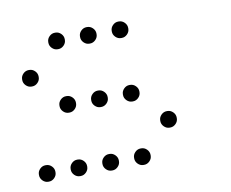

<svg xmlns="http://www.w3.org/2000/svg" viewBox="-58 -548 716 596"><g transform="rotate(-10 300.0 -250.0)"><path d="M149 -476Q139 -476 131.5 -468.5Q124 -461 124 -451V-449Q124 -439 131.5 -431.5Q139 -424 149 -424H151Q161 -424 168.5 -431.5Q176 -439 176 -449V-451Q176 -461 168.5 -468.5Q161 -476 151 -476ZM249 -476Q239 -476 231.5 -468.5Q224 -461 224 -451V-449Q224 -439 231.5 -431.5Q239 -424 249 -424H251Q261 -424 268.5 -431.5Q276 -439 276 -449V-451Q276 -461 268.5 -468.5Q261 -476 251 -476ZM349 -476Q339 -476 331.5 -468.5Q324 -461 324 -451V-449Q324 -439 331.5 -431.5Q339 -424 349 -424H351Q361 -424 368.5 -431.5Q376 -439 376 -449V-451Q376 -461 368.5 -468.5Q361 -476 351 -476ZM49 -376Q39 -376 31.5 -368.5Q24 -361 24 -351V-349Q24 -339 31.5 -331.5Q39 -324 49 -324H51Q61 -324 68.5 -331.5Q76 -339 76 -349V-351Q76 -361 68.5 -368.5Q61 -376 51 -376ZM149 -276Q139 -276 131.5 -268.5Q124 -261 124 -251V-249Q124 -239 131.5 -231.5Q139 -224 149 -224H151Q161 -224 168.5 -231.5Q176 -239 176 -249V-251Q176 -261 168.5 -268.5Q161 -276 151 -276ZM249 -276Q239 -276 231.5 -268.5Q224 -261 224 -251V-249Q224 -239 231.5 -231.5Q239 -224 249 -224H251Q261 -224 268.5 -231.5Q276 -239 276 -249V-251Q276 -261 268.5 -268.5Q261 -276 251 -276ZM349 -276Q339 -276 331.5 -268.5Q324 -261 324 -251V-249Q324 -239 331.5 -231.5Q339 -224 349 -224H351Q361 -224 368.5 -231.5Q376 -239 376 -249V-251Q376 -261 368.5 -268.5Q361 -276 351 -276ZM449 -176Q439 -176 431.5 -168.5Q424 -161 424 -151V-149Q424 -139 431.5 -131.5Q439 -124 449 -124H451Q461 -124 468.5 -131.5Q476 -139 476 -149V-151Q476 -161 468.5 -168.5Q461 -176 451 -176ZM49 -76Q39 -76 31.5 -68.5Q24 -61 24 -51V-49Q24 -39 31.5 -31.5Q39 -24 49 -24H51Q61 -24 68.5 -31.5Q76 -39 76 -49V-51Q76 -61 68.5 -68.5Q61 -76 51 -76ZM149 -76Q139 -76 131.5 -68.5Q124 -61 124 -51V-49Q124 -39 131.5 -31.5Q139 -24 149 -24H151Q161 -24 168.5 -31.5Q176 -39 176 -49V-51Q176 -61 168.5 -68.5Q161 -76 151 -76ZM249 -76Q239 -76 231.5 -68.5Q224 -61 224 -51V-49Q224 -39 231.5 -31.5Q239 -24 249 -24H251Q261 -24 268.5 -31.5Q276 -39 276 -49V-51Q276 -61 268.5 -68.5Q261 -76 251 -76ZM349 -76Q339 -76 331.5 -68.5Q324 -61 324 -51V-49Q324 -39 331.5 -31.5Q339 -24 349 -24H351Q361 -24 368.5 -31.5Q376 -39 376 -49V-51Q376 -61 368.5 -68.5Q361 -76 351 -76Z"/></g></svg>

Font: Doto Rounded
Style: Regular
Weight: 400
Monospace: yes
Version: Version 1.000